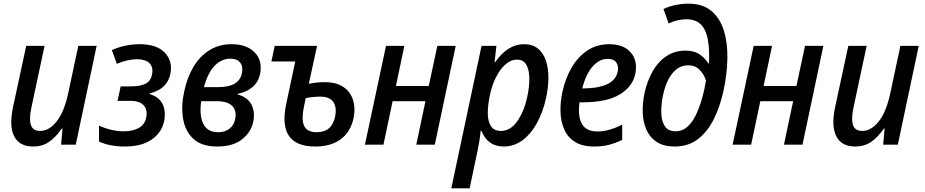

<svg xmlns="http://www.w3.org/2000/svg" viewBox="-20 -789 5042 1047"><path d="M161 10Q86 10 57.5 -45.5Q29 -101 51 -205L123 -539H223L151 -202Q138 -140 148.5 -107.5Q159 -75 199 -75Q248 -75 289.5 -127.5Q331 -180 353 -286L407 -539H507L393 0H313L321 -88H317Q282 -38 245.5 -14Q209 10 161 10Z M660 10Q579 10 520 -17V-104Q550 -90 585 -81.5Q620 -73 655 -73Q704 -73 736.5 -91Q769 -109 777 -147Q786 -188 764.5 -213.5Q743 -239 691 -239H621L638 -318H695Q746 -318 774.5 -333Q803 -348 809 -383Q817 -423 795 -444.5Q773 -466 728 -466Q677 -466 617 -441L590 -516Q663 -548 741 -548Q835 -548 879 -501.5Q923 -455 909 -386Q892 -303 797 -280L796 -276Q835 -264 854 -241Q873 -218 877 -188Q881 -158 875 -128Q861 -65 806.5 -27.5Q752 10 660 10Z M1165 10Q1080 10 1035 -31.5Q990 -73 978.5 -141Q967 -209 984 -288Q1000 -366 1035 -424.5Q1070 -483 1122.5 -515.5Q1175 -548 1243 -548Q1325 -548 1369 -503Q1413 -458 1398 -385Q1389 -342 1358 -315Q1327 -288 1276 -277V-274Q1330 -259 1351 -219Q1372 -179 1361 -125Q1349 -68 1299.5 -29Q1250 10 1165 10ZM1236 -469Q1190 -469 1152.5 -432.5Q1115 -396 1092 -314H1172Q1283 -314 1299 -389Q1307 -425 1290 -447Q1273 -469 1236 -469ZM1170 -68Q1207 -68 1232 -87.5Q1257 -107 1263 -143Q1271 -187 1245.5 -212Q1220 -237 1164 -237H1077Q1066 -158 1089 -113Q1112 -68 1170 -68Z M1699 10Q1491 10 1541 -223L1590 -454H1460L1478 -539H1709L1664 -332Q1706 -341 1749 -341Q1815 -341 1853.5 -314Q1892 -287 1905.5 -242.5Q1919 -198 1908 -145Q1892 -70 1838.5 -30Q1785 10 1699 10ZM1640 -220Q1622 -139 1638 -103.5Q1654 -68 1707 -68Q1791 -68 1808 -156Q1817 -207 1796.5 -234.5Q1776 -262 1727 -262Q1709 -262 1687.5 -260Q1666 -258 1647 -254Z M1970 0 2085 -539H2185L2139 -320H2318L2365 -539H2465L2351 0H2250L2300 -237H2121L2071 0Z M2441 238 2606 -539H2687L2677 -451H2681Q2749 -548 2837 -548Q2884 -548 2913.5 -524Q2943 -500 2957 -458Q2971 -416 2970.5 -362.5Q2970 -309 2957 -251Q2940 -176 2907.5 -117Q2875 -58 2829 -24Q2783 10 2727 10Q2639 10 2605 -76H2601Q2599 -51 2594.5 -22.5Q2590 6 2585 29L2541 238ZM2712 -75Q2763 -75 2800.5 -127.5Q2838 -180 2856 -265Q2867 -317 2866.5 -362.5Q2866 -408 2850 -436Q2834 -464 2799 -464Q2766 -464 2736.5 -438Q2707 -412 2684.5 -367.5Q2662 -323 2651 -268Q2640 -216 2640 -172Q2640 -128 2657 -101.5Q2674 -75 2712 -75Z M3220 10Q3155 10 3115 -15.5Q3075 -41 3056.5 -84Q3038 -127 3036.5 -180Q3035 -233 3047 -288Q3063 -362 3097.5 -421Q3132 -480 3183.5 -514Q3235 -548 3302 -548Q3381 -548 3420 -502.5Q3459 -457 3444 -385Q3429 -315 3358 -273Q3287 -231 3156 -231H3140Q3130 -152 3154 -112Q3178 -72 3239 -72Q3298 -72 3373 -109V-26Q3338 -9 3301.5 0.5Q3265 10 3220 10ZM3293 -468Q3250 -468 3213 -428Q3176 -388 3155 -307H3163Q3240 -307 3289 -329Q3338 -351 3348 -397Q3355 -426 3341.5 -447Q3328 -468 3293 -468Z M3659 10Q3600 10 3562.5 -14Q3525 -38 3506 -79.5Q3487 -121 3485 -173.5Q3483 -226 3495 -283Q3510 -350 3540 -402Q3570 -454 3615 -483.5Q3660 -513 3718 -513Q3766 -513 3796 -492Q3826 -471 3843 -443H3846Q3847 -454 3847 -465.5Q3847 -477 3847 -486Q3847 -588 3817.5 -636Q3788 -684 3723 -684Q3675 -684 3626 -661L3598 -740Q3627 -754 3663 -761.5Q3699 -769 3734 -769Q3812 -769 3859 -729.5Q3906 -690 3927 -623Q3948 -556 3946.5 -470.5Q3945 -385 3925 -293Q3908 -213 3874.5 -143.5Q3841 -74 3788 -32Q3735 10 3659 10ZM3665 -73Q3700 -73 3727.5 -97Q3755 -121 3774.5 -161.5Q3794 -202 3808 -251Q3822 -300 3830 -350Q3818 -386 3794 -409.5Q3770 -433 3733 -433Q3682 -433 3646.5 -389Q3611 -345 3595 -267Q3585 -219 3586 -174.5Q3587 -130 3605 -101.5Q3623 -73 3665 -73Z M3975 0 4090 -539H4190L4144 -320H4323L4370 -539H4470L4356 0H4255L4305 -237H4126L4076 0Z M4644 10Q4569 10 4540.5 -45.5Q4512 -101 4534 -205L4606 -539H4706L4634 -202Q4621 -140 4631.5 -107.5Q4642 -75 4682 -75Q4731 -75 4772.5 -127.5Q4814 -180 4836 -286L4890 -539H4990L4876 0H4796L4804 -88H4800Q4765 -38 4728.5 -14Q4692 10 4644 10Z"/></svg>

Font: Noto Sans SemiCondensed Medium
Style: Italic
Weight: 500
Width: 4
Italic angle: -12°
Designer: Monotype Design Team
Foundry: Monotype Imaging Inc.
Version: Version 2.013; ttfautohint (v1.8.4.7-5d5b)